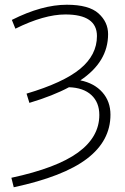

<svg xmlns="http://www.w3.org/2000/svg" viewBox="-20 -550 529 810"><path d="M28 200Q219 159 309 93.5Q399 28 399 -65Q399 -118 365.5 -149Q332 -180 271 -182Q204 -146 104 -116L92 -155Q247 -201 318 -259.5Q389 -318 389 -398Q389 -489 256 -489Q166 -489 45 -429L30 -466Q157 -530 262 -530Q355 -530 395.5 -493.5Q436 -457 436 -406Q436 -289 319 -211Q378 -199 412 -160.5Q446 -122 446 -66Q446 44 347 119.5Q248 195 38 240Z"/></svg>

Font: M PLUS 1p Light
Style: Regular
Weight: 300
Version: Version 1.061